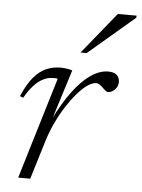

<svg xmlns="http://www.w3.org/2000/svg" viewBox="-50 -721 564 761"><g transform="rotate(5 231.5 -340.0)"><path d="M173 -404Q170.5 -405 166.5 -405.2Q162.5 -405.5 156.5 -405.5Q135 -405.5 115.8 -396Q96.5 -386.5 78.5 -367Q60.5 -347.5 43 -317L30 -322.5Q51.5 -372.5 75 -399.8Q98.5 -427 125 -438Q151.5 -449 180.5 -449Q189 -449 197.5 -448Q206 -447 214 -445.5Q222 -444 227.5 -442L164 -239.5H162Q196 -308.5 231 -355.2Q266 -402 301.2 -426Q336.5 -450 370 -450Q394 -450 404.8 -439.5Q415.5 -429 415.5 -412Q415.5 -399 409.2 -389.5Q403 -380 393.8 -374.5Q384.5 -369 375.5 -369Q372 -369 366.8 -372.8Q361.5 -376.5 354.5 -383.5Q348.5 -390 341.2 -395Q334 -400 326.5 -400Q311.5 -400 292 -386.5Q272.5 -373 251.8 -349Q231 -325 210.8 -293.5Q190.5 -262 173.5 -225.5Q156.5 -189 145 -151L99 0H51ZM254 -515.5 388 -680.5H463L462 -672L278.5 -515.5Z"/></g></svg>

Font: Newsreader 16pt 16pt Light
Style: Italic
Weight: 300
Italic angle: -17°
Version: Version 1.003